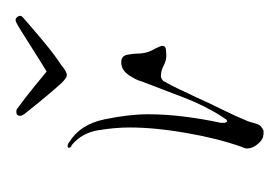

<svg xmlns="http://www.w3.org/2000/svg" viewBox="-76 -296 359 247"><g transform="rotate(-90 103.5 -172.5)"><path d="M196 -330Q200 -332 201 -332Q204 -332 206 -328.5Q208 -325 204 -322Q195 -314 176 -298Q157 -282 143 -273Q135 -266 130 -266Q127 -266 120 -273Q110 -284 96.5 -300.5Q83 -317 80 -321Q78 -324 78 -326Q78 -331 83 -331Q86 -331 87 -330Q102 -319 115.5 -308Q129 -297 135 -292Q140 -295 152 -302.5Q164 -310 176.5 -318Q189 -326 196 -330ZM55 -13Q48 -13 42 -20Q36 -27 36 -34Q36 -37 38 -41Q49 -72 56 -112.5Q63 -153 63 -185Q63 -204 59.5 -225.5Q56 -247 40 -260Q37 -260 37 -264Q37 -265 39 -265Q42 -265 44 -263Q67 -249 73.5 -217.5Q80 -186 80 -162Q80 -139 77 -115Q74 -91 69 -68V-63Q69 -63 69.5 -61.5Q70 -60 71 -60Q73 -60 74 -62Q75 -64 76 -65Q91 -88 101.5 -115.5Q112 -143 122 -169Q124 -177 130.5 -186.5Q137 -196 147 -196Q155 -196 156.5 -188.5Q158 -181 158 -176Q158 -164 163 -155Q168 -146 168 -143Q168 -139 163 -138.5Q158 -138 156 -138Q149 -138 142.5 -141.5Q136 -145 129 -145Q126 -145 123 -142Q117 -132 112 -121Q107 -110 102 -100Q95 -84 86.5 -67Q78 -50 71 -33Q69 -27 67.5 -21.5Q66 -16 59 -13Z"/></g></svg>

Font: Sassy Frass
Style: Regular
Weight: 400
Designer: Robert E. Leuschke
Foundry: Robert E. Leuschke
Version: Version 1.010; ttfautohint (v1.8.3)